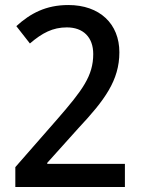

<svg xmlns="http://www.w3.org/2000/svg" viewBox="-20 -744 564 764"><path d="M477 0V-92H168V-96L292 -234C396 -345 455 -424 455 -536C455 -649 377 -724 252 -724C163 -724 101 -691 45 -640L99 -571C148 -613 190 -635 246 -635C311 -635 351 -596 351 -529C351 -442 308 -385 209 -271L41 -79V0Z"/></svg>

Font: Noto Sans Arabic UI SmCn Md
Style: Regular
Weight: 500
Width: 4
Designer: Monotype Design Team, Nadine Chahine and Nizar Qandah
Foundry: Monotype Imaging Inc.
Version: Version 2.010